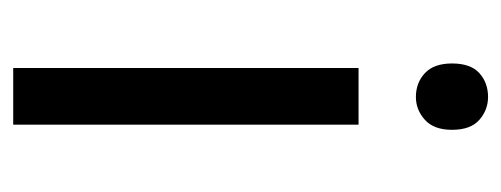

<svg xmlns="http://www.w3.org/2000/svg" viewBox="-260 -518 777 298"><g transform="rotate(90 129.0 -368.5)"><path d="M173 -536V0H85V-536ZM130 -737Q150 -737 165.5 -723.5Q181 -710 181 -681Q181 -653 165.5 -639Q150 -625 130 -625Q108 -625 93 -639Q78 -653 78 -681Q78 -710 93 -723.5Q108 -737 130 -737Z"/></g></svg>

Font: hexugurmukhi05
Style: Book
Weight: 400
Designer: Jelle Bosma - Monotype Design Team
Foundry: Monotype Imaging Inc.
Version: Version 2.003